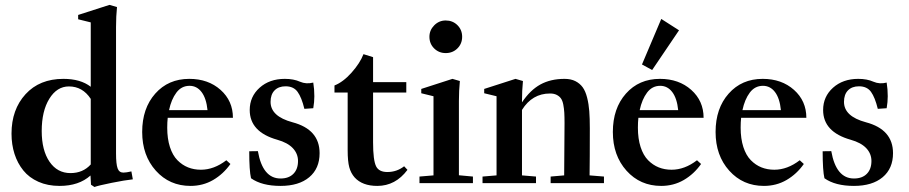

<svg xmlns="http://www.w3.org/2000/svg" viewBox="-20 -746 3704 782"><path d="M364.7 15.6 350.6 6.3 348.6 -31.2Q301.3 11.2 222.7 11.2Q174.3 11.2 136.5 -5.6Q98.6 -22.5 75 -51.8Q51.3 -81.1 39.1 -119.1Q26.9 -157.2 26.9 -201.7Q26.9 -299.8 84 -362.3Q141.1 -424.8 238.3 -424.8Q308.1 -424.8 349.6 -392.6V-654.8L298.3 -667.5V-685.1L425.8 -726.1L456.5 -717.3Q452.6 -679.2 452.6 -636.2V-120.6Q452.6 -77.6 459 -60.3Q465.3 -43 482.4 -43Q494.1 -43 515.1 -47.9L521 -15.6Q488.8 -12.2 434.3 -1.2Q379.9 9.8 364.7 15.6ZM267.1 -41Q317.9 -41 349.6 -76.2V-343.3Q316.4 -394 260.7 -394Q211.9 -394 180.9 -343.8Q149.9 -293.5 149.9 -212.4Q149.9 -133.8 181.6 -87.4Q213.4 -41 267.1 -41Z M755.9 11.2Q670.4 11.2 614.7 -50.8Q559.1 -112.8 559.1 -208.5Q559.1 -304.7 612.3 -364.7Q665.5 -424.8 751 -424.8Q828.1 -424.8 878.4 -379.9Q928.7 -335 928.7 -266.1H663.1Q661.1 -248 661.1 -226.1Q661.1 -181.2 672.1 -147.2Q683.1 -113.3 702.6 -93.5Q722.2 -73.7 746.1 -64.2Q770 -54.7 798.3 -54.7Q851.6 -54.7 901.9 -93.3L918.5 -78.1Q889.6 -37.1 848.1 -12.9Q806.6 11.2 755.9 11.2ZM752 -396.5Q719.2 -396.5 698.5 -368.9Q677.7 -341.3 668.5 -297.4H825.2Q820.3 -345.7 801 -371.1Q781.7 -396.5 752 -396.5Z M1122.6 11.2Q1046.4 11.2 1002.4 -20Q995.1 -50.8 995.1 -129.9L1030.3 -130.4Q1049.8 -19 1122.6 -19Q1156.2 -19 1175 -38.1Q1193.8 -57.1 1193.8 -90.3Q1193.8 -120.1 1172.6 -142.6Q1151.4 -165 1109.4 -176.8Q997.1 -208.5 997.1 -297.9Q997.1 -352.5 1037.4 -388.7Q1077.6 -424.8 1140.1 -424.8Q1176.3 -424.8 1202.1 -413.1Q1227.1 -402.3 1255.9 -409.7Q1260.3 -382.8 1260.3 -354Q1260.3 -330.6 1255.9 -305.2L1219.7 -302.7Q1208.5 -349.1 1192.1 -371.8Q1175.8 -394.5 1143.1 -394.5Q1114.7 -394.5 1098.4 -377.9Q1082 -361.3 1082 -331.1Q1082 -272 1171.4 -248Q1281.7 -218.8 1281.7 -122.1Q1281.7 -59.6 1239.5 -24.2Q1197.3 11.2 1122.6 11.2Z M1516.6 11.2Q1455.6 11.2 1424.3 -23.4Q1409.2 -40.5 1402.6 -64.7Q1396 -88.9 1396 -134.3V-369.1H1342.3V-397.9Q1377.4 -411.6 1411.9 -450.2Q1446.3 -488.8 1460.4 -525.4L1499.5 -513.2V-411.6H1634.8V-369.1H1499.5V-166.5Q1499.5 -92.3 1512.2 -67.9Q1523.9 -45.4 1557.6 -45.4Q1596.2 -45.4 1626 -68.8L1639.6 -54.2Q1590.8 11.2 1516.6 11.2Z M1795.4 -529.8Q1767.6 -529.8 1748.3 -548.8Q1729 -567.9 1729 -596.2Q1729 -623 1748.5 -642.8Q1768.1 -662.6 1795.4 -662.6Q1823.7 -662.6 1843 -643.6Q1862.3 -624.5 1862.3 -596.2Q1862.3 -567.9 1843 -548.8Q1823.7 -529.8 1795.4 -529.8ZM1688.5 0V-26.9L1745.6 -31.7V-354L1695.8 -366.2V-383.8L1822.8 -424.8L1853 -416Q1849.1 -377 1849.1 -334.5V-32.2L1906.2 -26.9V0Z M1945.3 0V-26.9L2002.4 -31.7V-354L1952.1 -366.2V-383.8L2079.6 -424.8L2109.9 -416Q2106 -377 2106 -334.5V-329.1Q2139.2 -378.9 2180.9 -401.9Q2222.7 -424.8 2279.3 -424.8Q2305.2 -424.8 2323.5 -415.5Q2341.8 -406.2 2353.3 -390.4Q2364.7 -374.5 2371.3 -348.4Q2377.9 -322.3 2380.1 -293.2Q2382.3 -264.2 2382.3 -223.1Q2382.3 -94.7 2381.3 -31.7L2439.9 -26.9V0H2222.7V-26.9L2277.8 -31.7Q2279.3 -239.7 2279.3 -244.6Q2279.3 -271 2278.3 -287.4Q2277.3 -303.7 2274.2 -320.1Q2271 -336.4 2264.6 -345.2Q2258.3 -354 2247.3 -359.6Q2236.3 -365.2 2220.2 -365.2Q2147.5 -365.2 2106 -298.3V-31.7L2163.1 -26.9V0Z M2636.2 -460.9 2594.7 -483.4 2673.3 -668.9 2745.6 -622.6ZM2672.9 11.2Q2587.4 11.2 2531.7 -50.8Q2476.1 -112.8 2476.1 -208.5Q2476.1 -304.7 2529.3 -364.7Q2582.5 -424.8 2668 -424.8Q2745.1 -424.8 2795.4 -379.9Q2845.7 -335 2845.7 -266.1H2580.1Q2578.1 -248 2578.1 -226.1Q2578.1 -181.2 2589.1 -147.2Q2600.1 -113.3 2619.6 -93.5Q2639.2 -73.7 2663.1 -64.2Q2687 -54.7 2715.3 -54.7Q2768.6 -54.7 2818.8 -93.3L2835.4 -78.1Q2806.6 -37.1 2765.1 -12.9Q2723.6 11.2 2672.9 11.2ZM2668.9 -396.5Q2636.2 -396.5 2615.5 -368.9Q2594.7 -341.3 2585.4 -297.4H2742.2Q2737.3 -345.7 2718 -371.1Q2698.7 -396.5 2668.9 -396.5Z M3091.3 11.2Q3005.9 11.2 2950.2 -50.8Q2894.5 -112.8 2894.5 -208.5Q2894.5 -304.7 2947.8 -364.7Q3001 -424.8 3086.4 -424.8Q3163.6 -424.8 3213.9 -379.9Q3264.2 -335 3264.2 -266.1H2998.5Q2996.6 -248 2996.6 -226.1Q2996.6 -181.2 3007.6 -147.2Q3018.6 -113.3 3038.1 -93.5Q3057.6 -73.7 3081.5 -64.2Q3105.5 -54.7 3133.8 -54.7Q3187 -54.7 3237.3 -93.3L3253.9 -78.1Q3225.1 -37.1 3183.6 -12.9Q3142.1 11.2 3091.3 11.2ZM3087.4 -396.5Q3054.7 -396.5 3033.9 -368.9Q3013.2 -341.3 3003.9 -297.4H3160.6Q3155.8 -345.7 3136.5 -371.1Q3117.2 -396.5 3087.4 -396.5Z M3458 11.2Q3381.8 11.2 3337.9 -20Q3330.6 -50.8 3330.6 -129.9L3365.7 -130.4Q3385.3 -19 3458 -19Q3491.7 -19 3510.5 -38.1Q3529.3 -57.1 3529.3 -90.3Q3529.3 -120.1 3508.1 -142.6Q3486.8 -165 3444.8 -176.8Q3332.5 -208.5 3332.5 -297.9Q3332.5 -352.5 3372.8 -388.7Q3413.1 -424.8 3475.6 -424.8Q3511.7 -424.8 3537.6 -413.1Q3562.5 -402.3 3591.3 -409.7Q3595.7 -382.8 3595.7 -354Q3595.7 -330.6 3591.3 -305.2L3555.2 -302.7Q3543.9 -349.1 3527.6 -371.8Q3511.2 -394.5 3478.5 -394.5Q3450.2 -394.5 3433.8 -377.9Q3417.5 -361.3 3417.5 -331.1Q3417.5 -272 3506.8 -248Q3617.2 -218.8 3617.2 -122.1Q3617.2 -59.6 3575 -24.2Q3532.7 11.2 3458 11.2Z"/></svg>

Font: Elstob 18pt SemiBold
Style: Regular
Weight: 600
Designer: Peter S. Baker
Version: Version 1.015